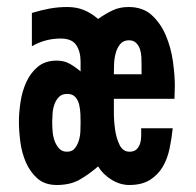

<svg xmlns="http://www.w3.org/2000/svg" viewBox="-20 -517 559 548"><path d="M71 -480Q97 -488 121.5 -492.5Q146 -497 172 -497Q198 -497 219 -488.5Q240 -480 260 -463Q280 -477 300.5 -487Q321 -497 347 -497Q388 -497 413.5 -473.5Q439 -450 453.5 -415.5Q468 -381 473.5 -342Q479 -303 479 -272Q479 -263 478.5 -253.5Q478 -244 478 -235H305Q305 -223 305 -197.5Q305 -172 308.5 -147Q312 -122 321.5 -103Q331 -84 350 -84Q363 -84 370 -91Q377 -98 380 -108Q383 -118 383 -130Q383 -142 383 -151H473Q470 -122 464 -93Q458 -64 444.5 -41Q431 -18 408 -3.5Q385 11 349 11Q323 11 298.5 -4Q274 -19 260 -42Q232 -18 206 -3.5Q180 11 142 11Q108 11 87 -7.5Q66 -26 54 -53.5Q42 -81 38 -112.5Q34 -144 34 -170Q34 -195 38.5 -225.5Q43 -256 55 -282.5Q67 -309 88 -326.5Q109 -344 142 -344Q163 -344 179 -335Q195 -326 210 -313V-341Q210 -370 197.5 -388.5Q185 -407 153 -407Q109 -407 71 -385ZM171 -84Q186 -84 193.5 -93.5Q201 -103 205 -116Q209 -129 209.5 -143.5Q210 -158 210 -168Q210 -178 209.5 -191.5Q209 -205 206 -218Q203 -231 195 -240Q187 -249 172 -249Q157 -249 148.5 -240.5Q140 -232 135.5 -219.5Q131 -207 130 -193Q129 -179 129 -169Q129 -158 130 -143.5Q131 -129 135.5 -116Q140 -103 148.5 -93.5Q157 -84 171 -84ZM384 -333Q384 -342 383.5 -354Q383 -366 379.5 -376.5Q376 -387 368.5 -394.5Q361 -402 348 -402Q332 -402 323 -391Q314 -380 310 -364.5Q306 -349 305.5 -332.5Q305 -316 305 -305H384Z"/></svg>

Font: Osterbar
Style: Regular
Weight: 500
Width: 3
Designer: Peter Wiegel, Basierend auf Erbar schmal-halbfette Grotesk v. Jacob Erbar
Foundry: Peter Wiegel
Version: Version 1.0